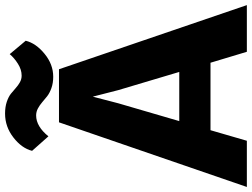

<svg xmlns="http://www.w3.org/2000/svg" viewBox="-141 -862 1001 763"><g transform="rotate(-90 359.5 -480.5)"><path d="M181.6 0H-2L254.9 -746.6H465.8L720.7 0H535.2L491.7 -144.5H223.6ZM330.6 -511.2 259.8 -268.6H455.1L382.8 -511.2L356.9 -612.3ZM199.2 -788.6 141.6 -853.5Q151.9 -894.5 194.6 -927.7Q237.3 -960.9 289.6 -960.9Q315.9 -960.9 336.2 -954.1Q356.4 -947.3 368.7 -937.5Q380.9 -927.7 391.4 -918.2Q401.9 -908.7 414.1 -901.9Q426.3 -895 440.4 -895Q464.4 -895 487.5 -909.7Q510.7 -924.3 525.9 -942.4L579.1 -878.9Q569.3 -838.4 527.3 -804Q485.4 -769.5 436 -769.5Q411.1 -769.5 391.1 -776.6Q371.1 -783.7 358.4 -793.7Q345.7 -803.7 334.5 -813.5Q323.2 -823.2 310.1 -830.3Q296.9 -837.4 282.2 -837.4Q238.8 -837.4 199.2 -788.6Z"/></g></svg>

Font: HaufeMerriweatherSans
Style: Bold
Weight: 700
Designer: Eben Sorkin
Foundry: Eben Sorkin
Version: Version 1.56